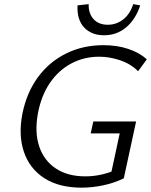

<svg xmlns="http://www.w3.org/2000/svg" viewBox="-20 -882 719 912"><path d="M368 9.4Q260.6 9.4 190.9 -35.4Q121.2 -80.1 93.8 -159.8Q66.5 -239.5 86.6 -342.8Q106.8 -442.2 160 -515Q213.3 -587.7 293.2 -627.5Q373.1 -667.4 471.7 -667.4Q536.3 -667.4 589.2 -649.7Q642.2 -632 677.4 -600.3L636 -543.7Q600.2 -579.3 549.9 -596Q499.6 -612.6 451.1 -612.6Q379.8 -612.6 319.4 -580.9Q258.9 -549.1 217.3 -488.5Q175.7 -427.8 159.8 -341.9Q143.9 -252.8 166.5 -185.7Q189.2 -118.6 245.5 -81.5Q301.8 -44.3 385.4 -44.3Q427.3 -44.3 467.7 -54.1Q508.1 -63.9 546.7 -83.6L503 -36.5L548.6 -248.5H410.8L423.2 -304.9H626.5L568 -34.8Q519.7 -11.8 468 -1.2Q416.3 9.4 368 9.4ZM474.1 -714.5Q414.5 -714.5 379.8 -751.4Q345.1 -788.2 348.2 -856.5L401.2 -862.4Q399.8 -818.8 424.1 -791.6Q448.5 -764.4 492 -764.4Q532.6 -764.4 565.1 -789.6Q597.6 -814.8 612.8 -862.4L646.2 -856.5Q623.6 -789.2 579.1 -751.9Q534.5 -714.5 474.1 -714.5Z"/></svg>

Font: Ysabeau
Style: Bold Italic
Weight: 700
Italic angle: -12°
Designer: Christian Thalmann (Catharsis Fonts)
Version: Version 2.002